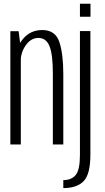

<svg xmlns="http://www.w3.org/2000/svg" viewBox="-20 -760 550 1010"><path d="M34.5 0H89.5V-505.5L78 -596H34.5ZM258 0H313V-371Q313 -477 292 -539.5Q271 -602 202.5 -602Q140.5 -602 101.8 -556.2Q63 -510.5 63 -453.5L88.5 -433.5Q88.5 -484 115.8 -522.2Q143 -560.5 182 -560.5Q223 -560.5 240.5 -516.8Q258 -473 258 -375ZM313 229.5Q384 229.5 419.8 193.2Q455.5 157 455.5 52.5V-596.5H400.5V55Q400.5 133.5 378.2 160.5Q356 187.5 313 187.5ZM400.5 -740.5V-672H456V-740.5Z"/></svg>

Font: Anybody Condensed Light
Style: Regular
Weight: 300
Width: 3
Designer: Tyler Finck
Foundry: Etcetera Type Company
Version: Version 1.113;gftools[0.9.25]